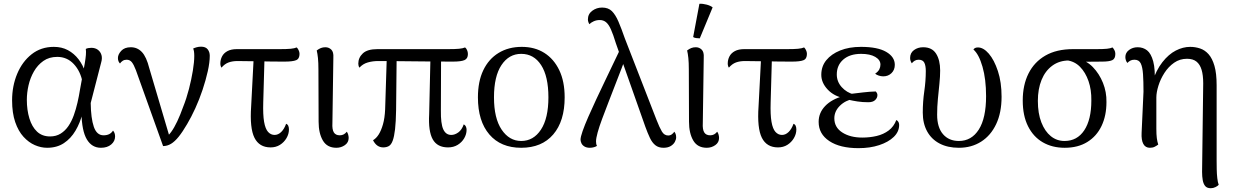

<svg xmlns="http://www.w3.org/2000/svg" viewBox="-20 -769 6528 1016"><path d="M229 13Q197 13 164.5 -1Q132 -15 104.5 -45Q77 -75 60.5 -123Q44 -171 44 -238Q44 -314 71 -378.5Q98 -443 147.5 -482Q197 -521 265 -521Q307 -521 339.5 -503.5Q372 -486 395.5 -455.5Q419 -425 433 -382L417 -333Q406 -392 370.5 -430Q335 -468 283 -468Q240 -468 209.5 -446.5Q179 -425 159.5 -391Q140 -357 131 -317.5Q122 -278 122 -241Q122 -187 135.5 -142.5Q149 -98 176 -72.5Q203 -47 245 -47Q277 -47 301 -62Q325 -77 342 -102Q359 -127 370.5 -159Q382 -191 390 -226Q398 -261 403 -293L429 -436Q433 -460 434.5 -478Q436 -496 434 -510Q439 -513 447 -514.5Q455 -516 463 -516Q484 -516 498 -505.5Q512 -495 517 -477.5Q522 -460 515 -437L460 -224Q461 -143 476.5 -98Q492 -53 528 -53Q545 -53 557.5 -59Q570 -65 578 -78Q589 -66 589 -47Q589 -22 568.5 -4.5Q548 13 514 13Q466 13 439.5 -31.5Q413 -76 411 -172L416 -168Q404 -119 379.5 -77.5Q355 -36 318 -11.5Q281 13 229 13Z M843 4 699 -398Q688 -427 677.5 -440Q667 -453 650 -453Q638 -453 629 -447Q620 -441 615 -433Q610 -438 607 -445Q604 -452 604 -462Q604 -481 621.5 -500Q639 -519 672 -519Q707 -519 731 -493.5Q755 -468 770 -408L880 -36L856 -42Q870 -49 886 -71Q902 -93 918 -127Q934 -161 949 -203Q967 -248 980 -298.5Q993 -349 1000.5 -395Q1008 -441 1008 -473Q1008 -486 1006.5 -496.5Q1005 -507 1002 -512Q1010 -516 1021 -519Q1032 -522 1044 -522Q1068 -522 1079 -508Q1090 -494 1090 -474Q1090 -439 1079.5 -392Q1069 -345 1052 -294Q1035 -243 1013.5 -196Q992 -149 970 -112Q946 -71 925.5 -45.5Q905 -20 885 -8Q865 4 843 4Z M1412 11Q1352 11 1326.5 -40Q1301 -91 1309 -206L1323 -474H1380L1373 -227Q1371 -162 1377.5 -124.5Q1384 -87 1398.5 -71Q1413 -55 1433 -55Q1452 -55 1468 -70.5Q1484 -86 1494 -114Q1502 -111 1505.5 -103Q1509 -95 1509 -84Q1509 -60 1496 -38Q1483 -16 1461.5 -2.5Q1440 11 1412 11ZM1152 -411Q1146 -420 1146 -433Q1146 -453 1155 -470.5Q1164 -488 1183.5 -498.5Q1203 -509 1233 -509H1459Q1498 -509 1518.5 -511Q1539 -513 1550 -518Q1555 -514 1560 -504Q1565 -494 1565 -484Q1565 -458 1547 -450.5Q1529 -443 1486 -443Q1416 -443 1355 -444.5Q1294 -446 1237 -446Q1210 -446 1189.5 -438.5Q1169 -431 1152 -411Z M1760 13Q1711 13 1688.5 -25.5Q1666 -64 1666 -125L1665 -402Q1665 -438 1662.5 -462Q1660 -486 1656 -502Q1668 -511 1678.5 -515Q1689 -519 1702 -519Q1720 -519 1733 -506.5Q1746 -494 1744 -464L1739 -118Q1737 -84 1746.5 -68.5Q1756 -53 1778 -53Q1790 -53 1799 -58Q1808 -63 1815 -72Q1820 -66 1822.5 -56.5Q1825 -47 1825 -39Q1825 -15 1805 -1Q1785 13 1760 13Z M2351 11Q2294 11 2270 -31.5Q2246 -74 2251 -165L2258 -474H2314L2313 -184Q2312 -115 2325.5 -85Q2339 -55 2368 -55Q2387 -55 2405.5 -68.5Q2424 -82 2434 -111Q2442 -107 2445.5 -99Q2449 -91 2449 -82Q2449 -59 2436.5 -37.5Q2424 -16 2402 -2.5Q2380 11 2351 11ZM2008 11Q1973 11 1954 -27Q1971 -37 1984 -57.5Q1997 -78 2006.5 -111Q2016 -144 2018 -190L2027 -475H2079L2076 -186Q2075 -124 2070.5 -85Q2066 -46 2058 -24.5Q2050 -3 2037.5 4Q2025 11 2008 11ZM1882 -411Q1876 -420 1876 -432Q1876 -464 1900 -486.5Q1924 -509 1977 -509H2350Q2389 -509 2409.5 -511Q2430 -513 2441 -518Q2447 -514 2451.5 -504Q2456 -494 2456 -483Q2456 -459 2438 -451Q2420 -443 2377 -443Q2326 -443 2273 -443.5Q2220 -444 2169 -444.5Q2118 -445 2070 -445.5Q2022 -446 1981 -446Q1952 -446 1926 -438.5Q1900 -431 1882 -411Z M2738 13Q2630 13 2569.5 -57.5Q2509 -128 2509 -254Q2509 -338 2537.5 -397.5Q2566 -457 2618.5 -489Q2671 -521 2741 -521Q2810 -521 2860.5 -489Q2911 -457 2939.5 -397.5Q2968 -338 2968 -254Q2968 -128 2907.5 -57.5Q2847 13 2738 13ZM2738 -23Q2803 -23 2842.5 -83Q2882 -143 2882 -254Q2882 -365 2843.5 -424.5Q2805 -484 2738 -484Q2673 -484 2633.5 -424.5Q2594 -365 2594 -254Q2594 -143 2634.5 -83Q2675 -23 2738 -23Z M3491 13Q3465 13 3448 -0.5Q3431 -14 3419 -39.5Q3407 -65 3395 -98L3239 -540Q3225 -586 3213 -613Q3201 -640 3187 -651.5Q3173 -663 3154 -663Q3136 -663 3121 -656Q3106 -649 3099 -641Q3096 -645 3093.5 -652Q3091 -659 3091 -666Q3091 -695 3114 -712Q3137 -729 3166 -729Q3199 -729 3218 -710Q3237 -691 3252.5 -655Q3268 -619 3286 -567L3454 -135Q3470 -94 3482.5 -73Q3495 -52 3516 -52Q3527 -52 3535.5 -58.5Q3544 -65 3548 -72Q3552 -68 3555 -60.5Q3558 -53 3558 -42Q3558 -31 3551 -18Q3544 -5 3529 4Q3514 13 3491 13ZM3101 13Q3084 13 3072.5 6Q3061 -1 3056.5 -11.5Q3052 -22 3052 -30Q3052 -44 3063 -75.5Q3074 -107 3093 -150.5Q3112 -194 3135 -243Q3158 -292 3181.5 -341Q3205 -390 3225.5 -433Q3246 -476 3260 -505L3294 -476Q3285 -448 3269.5 -408Q3254 -368 3236 -321.5Q3218 -275 3200 -228.5Q3182 -182 3166.5 -140.5Q3151 -99 3142.5 -68Q3134 -37 3134 -21Q3134 -15 3135 -8.5Q3136 -2 3139 3Q3133 7 3123 10Q3113 13 3101 13Z M3720 13Q3671 13 3648.5 -25.5Q3626 -64 3626 -125L3625 -402Q3625 -438 3622.5 -462Q3620 -486 3616 -502Q3628 -511 3638.5 -515Q3649 -519 3662 -519Q3680 -519 3693 -506.5Q3706 -494 3704 -464L3699 -118Q3697 -84 3706.5 -68.5Q3716 -53 3738 -53Q3750 -53 3759 -58Q3768 -63 3775 -72Q3780 -66 3782.5 -56.5Q3785 -47 3785 -39Q3785 -15 3765 -1Q3745 13 3720 13ZM3683 -566Q3675 -566 3664 -567.5Q3653 -569 3648 -573L3681 -749Q3699 -750 3719.5 -744.5Q3740 -739 3751 -730Z M4097 11Q4037 11 4011.5 -40Q3986 -91 3994 -206L4008 -474H4065L4058 -227Q4056 -162 4062.5 -124.5Q4069 -87 4083.5 -71Q4098 -55 4118 -55Q4137 -55 4153 -70.5Q4169 -86 4179 -114Q4187 -111 4190.5 -103Q4194 -95 4194 -84Q4194 -60 4181 -38Q4168 -16 4146.5 -2.5Q4125 11 4097 11ZM3837 -411Q3831 -420 3831 -433Q3831 -453 3840 -470.5Q3849 -488 3868.5 -498.5Q3888 -509 3918 -509H4144Q4183 -509 4203.5 -511Q4224 -513 4235 -518Q4240 -514 4245 -504Q4250 -494 4250 -484Q4250 -458 4232 -450.5Q4214 -443 4171 -443Q4101 -443 4040 -444.5Q3979 -446 3922 -446Q3895 -446 3874.5 -438.5Q3854 -431 3837 -411Z M4523 15Q4425 15 4368.5 -22.5Q4312 -60 4312 -124Q4312 -172 4346.5 -208Q4381 -244 4443 -261L4449 -249Q4394 -259 4360 -295Q4326 -331 4326 -373Q4326 -418 4352.5 -450.5Q4379 -483 4426 -502Q4473 -521 4536 -521Q4624 -521 4669.5 -494.5Q4715 -468 4715 -426Q4715 -399 4697.5 -382Q4680 -365 4654 -365Q4642 -365 4630 -369Q4618 -373 4611 -379Q4627 -390 4633 -402Q4639 -414 4639 -427Q4639 -452 4611.5 -468Q4584 -484 4537 -484Q4477 -484 4442.5 -454Q4408 -424 4408 -375Q4408 -337 4434 -308Q4460 -279 4499 -269V-247Q4453 -238 4424 -209Q4395 -180 4395 -143Q4395 -95 4437 -68Q4479 -41 4543 -41Q4583 -41 4619 -49.5Q4655 -58 4682.5 -78.5Q4710 -99 4723 -134Q4731 -130 4734.5 -123Q4738 -116 4738 -108Q4738 -72 4709.5 -44.5Q4681 -17 4632.5 -1Q4584 15 4523 15ZM4575 -228Q4544 -228 4518 -232Q4492 -236 4471 -241L4480 -272Q4514 -276 4547 -280Q4580 -284 4614 -285Q4623 -276 4623 -266Q4623 -251 4611 -239.5Q4599 -228 4575 -228Z M5054 13Q4995 13 4952 -9.5Q4909 -32 4886 -74Q4863 -116 4863 -173Q4863 -231 4871 -286Q4879 -341 4879 -393Q4879 -422 4871 -437.5Q4863 -453 4841 -453Q4829 -453 4820 -447.5Q4811 -442 4805 -434Q4796 -447 4796 -462Q4796 -489 4816.5 -504Q4837 -519 4865 -519Q4912 -519 4933.5 -485Q4955 -451 4955 -396Q4955 -364 4951 -325.5Q4947 -287 4943 -245.5Q4939 -204 4939 -162Q4939 -95 4970 -59Q5001 -23 5054 -23Q5121 -23 5159.5 -83.5Q5198 -144 5198 -260Q5198 -350 5179 -416Q5160 -482 5131 -507Q5138 -518 5155 -518Q5184 -518 5212.5 -485Q5241 -452 5260.5 -393Q5280 -334 5280 -257Q5280 -173 5251.5 -112.5Q5223 -52 5172 -19.5Q5121 13 5054 13Z M5614 13Q5548 13 5498 -16Q5448 -45 5420 -101Q5392 -157 5392 -237Q5392 -319 5422.5 -380Q5453 -441 5512 -475Q5571 -509 5658 -509H5781Q5818 -509 5837.5 -511Q5857 -513 5867 -518Q5872 -513 5877 -504Q5882 -495 5882 -484Q5882 -458 5865.5 -450.5Q5849 -443 5812 -443L5692 -442L5638 -449Q5586 -449 5548.5 -421.5Q5511 -394 5491.5 -346Q5472 -298 5472 -235Q5472 -169 5490.5 -121.5Q5509 -74 5540.5 -48.5Q5572 -23 5613 -23Q5680 -23 5717.5 -79.5Q5755 -136 5755 -237Q5756 -294 5740 -340Q5724 -386 5695 -415.5Q5666 -445 5624 -450L5685 -457Q5729 -449 5763 -414Q5797 -379 5816.5 -330.5Q5836 -282 5835 -229Q5835 -157 5809 -102.5Q5783 -48 5733.5 -17.5Q5684 13 5614 13Z M6387 227Q6367 227 6357.5 215.5Q6348 204 6344.5 184.5Q6341 165 6341 141L6347 -328Q6347 -371 6338.5 -399.5Q6330 -428 6311.5 -443Q6293 -458 6261 -458Q6223 -458 6193 -437Q6163 -416 6142 -383.5Q6121 -351 6110 -315.5Q6099 -280 6099 -253V-88Q6099 -57 6101.5 -38Q6104 -19 6109 -4Q6101 2 6090.5 7.5Q6080 13 6065 13Q6041 13 6030 -7.5Q6019 -28 6021 -66L6031 -284Q6031 -338 6028.5 -376Q6026 -414 6016.5 -433.5Q6007 -453 5983 -453Q5970 -453 5961 -448Q5952 -443 5946 -436Q5941 -441 5938 -449.5Q5935 -458 5935 -467Q5935 -490 5954.5 -504.5Q5974 -519 6000 -519Q6029 -519 6050 -502.5Q6071 -486 6082.5 -444Q6094 -402 6090 -326L6076 -331Q6098 -398 6131 -440Q6164 -482 6202 -501.5Q6240 -521 6278 -521Q6305 -521 6330.5 -512.5Q6356 -504 6375.5 -482Q6395 -460 6406.5 -420.5Q6418 -381 6418 -318V79Q6418 101 6418.5 126.5Q6419 152 6421.5 174Q6424 196 6429 209Q6424 215 6412 221Q6400 227 6387 227Z"/></svg>

Font: Arima Thin
Style: Regular
Weight: 400
Version: Version 1.100